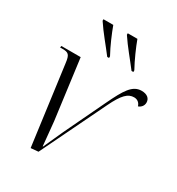

<svg xmlns="http://www.w3.org/2000/svg" viewBox="-183 -881 921 999"><g transform="rotate(30 278.0 -381.0)"><path d="M260 -606H271V-616C245 -663 219 -725 204 -766H145V-757C180 -704 223 -655 260 -606ZM406 -606H417V-616C391 -663 364 -725 349 -766H291V-757C326 -704 369 -655 406 -606ZM89 -468 152 4 197 0 385 -388C424 -469 451 -494 487 -494C508 -494 522 -481 527 -463C544 -469 556 -483 556 -502C556 -527 537 -543 504 -543C449 -543 420 -493 374 -397L257 -152C240 -115 223 -77 204 -35H202C197 -82 193 -133 188 -178L141 -536H25L23 -526H37C73 -526 83 -519 89 -468Z"/></g></svg>

Font: Noto Serif Display SemiCondensed Light
Style: Italic
Weight: 300
Width: 4
Italic angle: -12°
Designer: Monotype Design Team
Foundry: Monotype Imaging Inc.
Version: Version 2.009